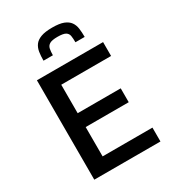

<svg xmlns="http://www.w3.org/2000/svg" viewBox="-216 -1033 1037 1151"><g transform="rotate(-30 303.0 -458.0)"><path d="M92 0V-688H550V-592H205V-395H503V-299H205V-96H550V0ZM329 -916Q379 -916 407 -905Q435 -894 449 -874.5Q463 -855 466.5 -828.5Q470 -802 470 -770H406Q406 -796 403 -814.5Q400 -833 384 -842.5Q368 -852 329 -852Q291 -852 274.5 -842.5Q258 -833 254 -814.5Q250 -796 250 -770H185Q185 -802 189 -828.5Q193 -855 207 -874.5Q221 -894 250 -905Q279 -916 329 -916Z"/></g></svg>

Font: Saira Thin Medium
Style: Regular
Weight: 500
Version: Version 1.101